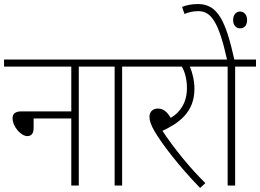

<svg xmlns="http://www.w3.org/2000/svg" viewBox="-20 -916 1284 948"><path d="M0 -622V-587H332V-366H85C53 -366 42 -352 42 -331C42 -293 82 -244 115 -244C134 -244 146 -256 146 -284V-331H332V0H369V-587H472V-622Z M583 -587H686V-622H458V-587H546V0H583Z M994 -12C920 -84 838 -185 782 -270C861 -307 940 -360 940 -477C940 -516 930 -560 917 -587H1030V-622H672V-587H878C890 -566 903 -531 903 -481C903 -411 871 -362 823 -334C804 -366 785 -380 759 -380C735 -380 718 -364 718 -340C718 -321 724 -301 743 -268C779 -206 865 -94 968 12Z M1141 -587H1244V-622H1137C1094 -816 1054 -896 957 -896C924 -896 900 -890 879 -882L891 -847C909 -855 933 -861 959 -861C1023 -861 1060 -806 1101 -622H1016V-587H1104V0H1141ZM1131 -817C1131 -790 1147 -776 1165 -776C1185 -776 1200 -789 1200 -817C1200 -842 1186 -859 1165 -859C1146 -859 1131 -843 1131 -817Z"/></svg>

Font: Noto Sans SemiCondensed ExtraLight
Style: Italic
Weight: 200
Width: 4
Italic angle: -12°
Designer: Monotype Design Team
Foundry: Monotype Imaging Inc.
Version: Version 2.013